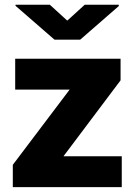

<svg xmlns="http://www.w3.org/2000/svg" viewBox="-20 -770 555 790"><path d="M481 -127V0H32.7V-91.8L266.6 -401.4H42.5V-528.3H476.1V-439.5L241.2 -127ZM185.1 -750.5 256.8 -685.1 328.6 -750.5H468.8V-745.1L310.1 -606.9H204.1L43.9 -746.1V-750.5Z"/></svg>

Font: Vazirmatn UI Black
Style: Regular
Weight: 900
Designer: Saber Rastikerdar
Foundry: Saber Rastikerdar
Version: Version 33.003